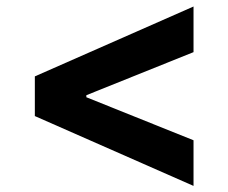

<svg xmlns="http://www.w3.org/2000/svg" viewBox="-20 -594 720 605"><path d="M589.8 -573.5V-429.7L252.1 -294V-287.6L589.8 -152V-8.2L89.8 -228.3V-353.3Z"/></svg>

Font: Inter P
Style: Bold
Weight: 700
Designer: Rasmus Andersson
Foundry: rsms
Version: Version 3.018;git-588b23468